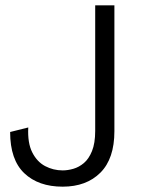

<svg xmlns="http://www.w3.org/2000/svg" viewBox="-20 -688 530 720"><path d="M215 12Q124 12 71 -38.5Q18 -89 18 -193L86 -210Q83 -152 101 -116.5Q119 -81 149.5 -65Q180 -49 215 -49Q234 -49 255 -55Q276 -61 294.5 -76.5Q313 -92 325 -121.5Q337 -151 337 -197V-668H409V-196Q409 -93 356.5 -40.5Q304 12 215 12Z"/></svg>

Font: Atkinson Hyperlegible Next Light
Style: Regular
Weight: 300
Designer: Elliott Scott, Megan Eiswerth, Linus Boman, Theodore Petrosky, Letters from Sweden
Foundry: Applied Design Works, Letters from Sweden
Version: Version 2.001